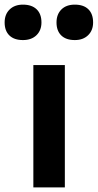

<svg xmlns="http://www.w3.org/2000/svg" viewBox="-77 -809 422 829"><path d="M67 0V-528H203V0ZM246 -636Q208 -636 187.5 -656Q167 -676 167 -712Q167 -747 188 -768Q209 -789 246 -789Q284 -789 304.5 -769Q325 -749 325 -712Q325 -678 303.5 -657Q282 -636 246 -636ZM22 -636Q-16 -636 -36.5 -656Q-57 -676 -57 -712Q-57 -747 -35.5 -768Q-14 -789 22 -789Q60 -789 81 -769Q102 -749 102 -712Q102 -678 80.5 -657Q59 -636 22 -636Z"/></svg>

Font: Lexend SemiBold
Style: Regular
Weight: 600
Designer: Bonnie Shaver-Troup, Thomas Jockin
Foundry: Lexend
Version: Version 1.005; ttfautohint (v1.8.3)